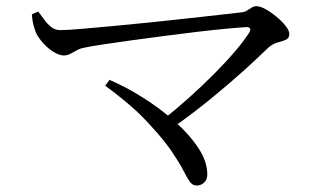

<svg xmlns="http://www.w3.org/2000/svg" viewBox="-20 -633 1040 612"><path d="M503.3 -254.6Q546 -288.6 587.7 -326.3Q629.5 -364 666.3 -401.3Q703.2 -438.6 731.2 -471.8Q759.2 -504.9 774.2 -528.8Q779.4 -537.4 777 -542.2Q774.6 -546.9 764.7 -546.5Q739.5 -545.1 697.5 -541.1Q655.6 -537.2 604.9 -531.1Q554.1 -525 500.7 -518Q447.3 -511 397.6 -504.2Q347.9 -497.4 308.4 -491.4Q268.9 -485.5 247.1 -480.7Q235.7 -478.8 224.8 -472.6Q213.8 -466.3 204 -461.3Q194.1 -456.2 183.6 -456.2Q168.9 -456.2 150.6 -467.6Q132.3 -479 117.8 -495.3Q103.3 -511.7 96.5 -524.8Q92.1 -534.5 87.5 -550.4Q82.9 -566.2 81.5 -587.3L101.8 -596.2Q111.1 -584.2 121.2 -570.2Q131.2 -556.3 143.5 -546.7Q155.8 -537 172.8 -537Q191.9 -537 236 -540.7Q280.1 -544.4 339.1 -549.9Q398 -555.3 461.8 -561.9Q525.6 -568.5 584.7 -575.1Q643.8 -581.7 688.7 -586.7Q733.5 -591.7 752 -593.9Q761.3 -595.1 768.3 -599.9Q775.3 -604.8 782.5 -609.1Q789.7 -613.3 797.5 -613.3Q809.1 -613.3 826.3 -603.8Q843.6 -594.3 861 -579.9Q878.5 -565.5 890.4 -550.5Q902.2 -535.5 902.2 -524.8Q902.2 -511.3 891.7 -506.5Q881.1 -501.8 865.6 -497.8Q850.2 -493.8 835.2 -481.1Q806.3 -452.7 760.1 -410.8Q713.8 -368.8 655.7 -321.2Q597.6 -273.6 531.7 -226.9ZM606.6 -41.6Q593.6 -41.6 585 -53.8Q576.3 -66.1 564.1 -90.1Q551.9 -114.1 528.4 -148.9Q505 -183.8 463.2 -229.3Q430.3 -266.5 392.9 -298.5Q355.4 -330.6 315.3 -359.7L329.1 -378.4Q380.1 -356.7 434.9 -322.3Q489.8 -287.8 536.4 -246.6Q583 -205.4 611.9 -161.8Q640.8 -118.3 640.8 -77Q640.8 -60.7 630.8 -51.2Q620.8 -41.6 606.6 -41.6Z"/></svg>

Font: Noto Serif HK ExtraLight
Style: Regular
Weight: 200
Designer: Ryoko NISHIZUKA 西塚涼子 (kana & ideographs); Frank Grießhammer (Latin, Greek & Cyrillic); Wenlong ZHANG 张文龙 (bopomofo); San
Foundry: Adobe
Version: Version 2.002-H1;hotconv 1.1.0;makeotfexe 2.6.0